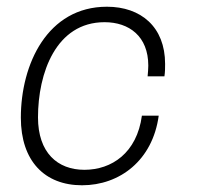

<svg xmlns="http://www.w3.org/2000/svg" viewBox="-20 -541 586 571"><path d="M452 -197H402C387 -86 312 -36 231 -36C151 -36 93 -87 93 -192C93 -323 146 -475 291 -475C364 -475 421 -433 421 -346C421 -336 420 -325 419 -314H469C471 -327 471 -339 471 -351C471 -461 399 -521 298 -521C121 -521 42 -350 42 -191C42 -62 113 10 224 10C336 10 434 -64 452 -197Z"/></svg>

Font: Chivo Light
Style: Italic
Weight: 300
Italic angle: -8°
Designer: Hector Gatti
Foundry: Omnibus-Type
Version: Version 1.003;PS 001.003;hotconv 1.0.70;makeotf.lib2.5.58329